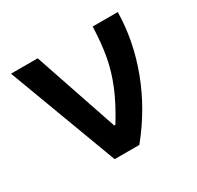

<svg xmlns="http://www.w3.org/2000/svg" viewBox="-120 -669 831 809"><g transform="rotate(-30 295.0 -265.0)"><path d="M22.5 -530.3H152.3L290 -124H295.9Q343.3 -200.7 368.9 -263.7Q394.5 -326.7 405.8 -388.2Q417 -449.7 419.9 -530.3H542Q539.6 -391.1 488.5 -255.1Q437.5 -119.1 340.8 0H220.7Z"/></g></svg>

Font: Pretendard Std SemiBold
Style: Regular
Weight: 600
Designer: Base glyphs from Inter by Rasmus Andersson; Hangeul glyphs from Noto Sans CJK(Source Han Sans) by Jang Soo-young and Kan
Foundry: Kil Hyung-jin
Version: Version 1.309